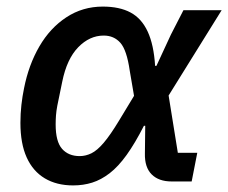

<svg xmlns="http://www.w3.org/2000/svg" viewBox="-20 -551 693 583"><path d="M579 -87 562 0H501Q462 0 440.5 -21.5Q419 -43 420 -85L421 -169H417Q390 -116 364.5 -80.5Q339 -45 313 -25Q287 -5 260 3.5Q233 12 202 12Q152 12 116 -9.5Q80 -31 61 -73Q42 -115 42 -178Q42 -206 45 -232.5Q48 -259 53 -283Q67 -354 99.5 -410Q132 -466 181.5 -498.5Q231 -531 292 -531Q343 -531 376.5 -513Q410 -495 428.5 -455Q447 -415 451 -351H455L499 -446L537 -520H653L492 -261L520 -87ZM222 -77Q240 -77 257.5 -85.5Q275 -94 295 -117.5Q315 -141 341 -184L387 -260L374 -336Q365 -399 345.5 -421Q326 -443 295 -443Q252 -443 217.5 -407.5Q183 -372 169 -303L154 -230Q151 -214 150 -200.5Q149 -187 149 -173Q149 -121 168.5 -99Q188 -77 222 -77Z"/></svg>

Font: IBM Plex Sans Medium
Style: Italic
Weight: 500
Italic angle: -11.31°
Designer: Mike Abbink, Paul van der Laan, Pieter van Rosmalen
Foundry: Bold Monday
Version: Version 3.201